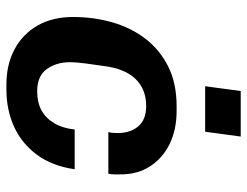

<svg xmlns="http://www.w3.org/2000/svg" viewBox="-106 -655 771 599"><g transform="rotate(90 279.5 -355.5)"><path d="M244 10Q181 10 133.5 -15.5Q86 -41 59.5 -87.5Q33 -134 33 -198Q33 -263 50 -321.5Q67 -380 101.5 -424.5Q136 -469 188 -495Q240 -521 311 -521H326Q384 -521 428.5 -499.5Q473 -478 499 -438Q525 -398 524 -343Q524 -335 524 -326Q524 -317 522 -308H392Q394 -315 394.5 -322.5Q395 -330 395 -338Q395 -377 374 -401.5Q353 -426 311 -426Q276 -426 250.5 -411.5Q225 -397 209.5 -370.5Q194 -344 188 -308Q182 -269 178 -237.5Q174 -206 174 -189Q174 -146 195.5 -116Q217 -86 265 -86Q299 -86 323.5 -99Q348 -112 364 -138.5Q380 -165 384 -203H508Q498 -133 463 -85.5Q428 -38 375.5 -14Q323 10 259 10ZM249 -610 264 -721H406L391 -610Z"/></g></svg>

Font: Chivo SemiBold
Style: Italic
Weight: 600
Italic angle: -8.05°
Designer: Hector Gatti
Foundry: Omnibus-Type
Version: Version 2.002